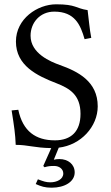

<svg xmlns="http://www.w3.org/2000/svg" viewBox="-20 -678 515 892"><path d="M387 -631C332 -639 334 -658 241 -658C154 -658 54 -591 54 -485C54 -373 152 -326 243 -291C304 -267 354 -237 354 -149C354 -68 311 -26 235 -26C146 -26 86 -68 65 -168L34 -165C46 -89 51 -56 53 -5C111 -5 140 9 218 10L181 93L187 99C203 94 213 93 232 93C255 93 274 107 274 128C274 155 244 169 214 169C194 169 183 165 156 155L146 177C171 188 188 194 220 194C281 194 327 166 327 123C327 85 296 61 256 61C247 61 238 62 230 64L253 8C356 -4 434 -90 434 -184C434 -300 342 -346 258 -376C216 -391 122 -429 122 -512C122 -573 166 -624 232 -624C328 -624 354 -562 373 -496L404 -502C395 -550 394 -577 387 -631Z"/></svg>

Font: Linux Libertine O C
Style: Regular
Weight: 400
Designer: Philipp H. Poll
Foundry: Philipp H. Poll
Version: Version 4.0.3